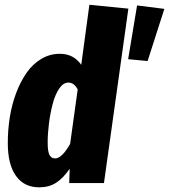

<svg xmlns="http://www.w3.org/2000/svg" viewBox="-20 -780 720 818"><path d="M360.8 -759.8 526.9 -743.2 422.9 0H274.9L276.9 -61Q249.5 -21 219.2 -1.5Q189 18.1 147 18.1Q83 18.1 48.1 -30.5Q13.2 -79.1 13.2 -170.9Q13.2 -227.5 22 -282Q30.8 -336.4 49.3 -385Q67.9 -433.6 93.8 -470.5Q119.6 -507.3 156 -529.1Q192.4 -550.8 234.9 -550.8Q293.5 -550.8 326.2 -503.9ZM564 -756.8 680.2 -742.2 608.9 -520 525.9 -527.8ZM271 -428.2Q249.5 -428.2 231.9 -402.1Q214.4 -376 204.1 -335.9Q193.8 -295.9 188.5 -253.2Q183.1 -210.4 183.1 -172.9Q183.1 -133.3 191.2 -119.1Q199.2 -105 214.8 -105Q243.7 -105 278.8 -167L311 -398.9Q295.9 -428.2 271 -428.2Z"/></svg>

Font: Fira Sans Compressed ExtraBold
Style: Italic
Weight: 800
Width: 3
Italic angle: -8°
Designer: Carrois Corporate & Edenspiekermann AG
Foundry: Carrois Corporate GbR & Edenspiekermann AG
Version: Version 4.203;PS 004.203;hotconv 1.0.88;makeotf.lib2.5.64775